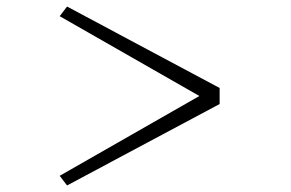

<svg xmlns="http://www.w3.org/2000/svg" viewBox="-20 -582 890 587"><path d="M651.5 -264 185 -15 162.5 -44.5 589.5 -288.5 162.5 -532.5 185 -562 651.5 -313Z"/></svg>

Font: League Mono Wide Thin
Style: Regular
Weight: 100
Width: 8
Designer: Tyler Finck
Foundry: The League of Moveable Type / Tyler Finck
Version: Version 2.210